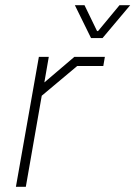

<svg xmlns="http://www.w3.org/2000/svg" viewBox="-20 -716 519 736"><path d="M129 -498H167L150 -400L265 -498H382L376 -463H276L140 -349L79 0H41ZM267 -696H304L352 -597H356L438 -696H479L373 -570H329Z"/></svg>

Font: Chakra Petch ExtraLight
Style: Italic
Weight: 275
Italic angle: -10°
Designer: Katatrad Aksorn Co.,Ltd.
Foundry: Cadson Demak Co.,Ltd.
Version: Version 1.000; ttfautohint (v1.6)